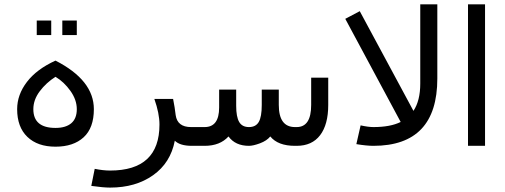

<svg xmlns="http://www.w3.org/2000/svg" viewBox="-20 -684 2313 880"><path d="M234.4 -406.2Q410.2 -316.4 410.2 -183.6Q410.2 -97.7 363.3 -54.7Q316.4 -11.7 234.4 -11.7Q152.3 -11.7 105.5 -56.6Q58.6 -101.6 58.6 -183.6Q58.6 -250 103.5 -308.6Q148.4 -367.2 234.4 -406.2ZM332 -183.6Q332 -226.6 302.7 -267.6Q273.4 -308.6 234.4 -332Q191.4 -304.7 162.1 -265.6Q132.8 -226.6 132.8 -183.6Q132.8 -97.7 234.4 -97.7Q281.2 -97.7 306.6 -119.1Q332 -140.6 332 -183.6ZM332 -523.4H265.6V-589.8H332ZM214.8 -523.4H148.4V-589.8H214.8Z M859.4 -15.6Q804.7 -15.6 781.2 -39.1Q761.7 62.5 681.6 119.1Q601.6 175.8 484.4 175.8Q453.1 175.8 398.4 168L414.1 89.8Q453.1 97.7 484.4 97.7Q710.9 97.7 710.9 -113.3Q710.9 -164.1 687.5 -230.5H773.4Q781.2 -191.4 785.2 -156.2Q793 -101.6 855.5 -101.6H859.4Z M1484.4 -203.1Q1484.4 -113.3 1447.3 -64.5Q1410.2 -15.6 1339.8 -15.6H1332Q1253.9 -15.6 1218.8 -58.6Q1203.1 -39.1 1171.9 -27.3Q1140.6 -15.6 1121.1 -15.6Q1058.6 -15.6 1027.3 -58.6Q988.3 -15.6 918 -15.6H859.4V-101.6H918Q984.4 -101.6 984.4 -191.4V-273.4H1062.5V-199.2Q1062.5 -148.4 1076.2 -125Q1089.8 -101.6 1121.1 -101.6Q1152.3 -101.6 1166 -125Q1179.7 -148.4 1179.7 -203.1V-273.4H1257.8V-203.1Q1257.8 -101.6 1332 -101.6H1339.8Q1406.2 -101.6 1406.2 -203.1V-328.1H1484.4Z M1984.4 -324.2Q1984.4 -15.6 1691.4 -15.6Q1660.2 -15.6 1613.3 -23.4L1632.8 -109.4Q1668 -101.6 1691.4 -101.6Q1769.5 -101.6 1816.4 -125L1562.5 -597.7L1628.9 -632.8L1875 -175.8Q1906.2 -222.7 1906.2 -300.8V-664.1H1984.4Z M2203.1 -15.6H2125V-664.1H2203.1Z"/></svg>

Font: 和音 by 宁静之雨，公众号njzyshare
Style: Regular
Weight: 400
Designer: Steve Matteson
Foundry: Ascender Corporation
Version: Version 6.00;June 8, 2018;FontCreator 11.0.0.2388 32-bit